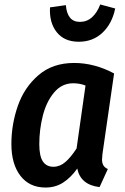

<svg xmlns="http://www.w3.org/2000/svg" viewBox="-20 -825 561 860"><path d="M491 -496 439 -136Q437 -116 437 -110Q437 -95 443 -84.5Q449 -74 463 -68L426 13Q341 3 326 -70Q297 -29 262.5 -7Q228 15 184 15Q112 15 71.5 -37.5Q31 -90 31 -180Q31 -268 60 -351Q89 -434 152.5 -488.5Q216 -543 312 -543Q403 -543 491 -496ZM156 -179Q156 -126 172 -102Q188 -78 219 -78Q248 -78 272.5 -99Q297 -120 323 -160L363 -442Q337 -452 308 -452Q257 -452 222.5 -411Q188 -370 172 -307.5Q156 -245 156 -179ZM204 -792 275 -802Q278 -765 293.5 -746Q309 -727 338 -727Q369 -727 392 -747.5Q415 -768 429 -805L496 -787Q482 -719 439 -678.5Q396 -638 333 -638Q268 -638 234 -681Q200 -724 204 -792Z"/></svg>

Font: Fira Sans Condensed Medium
Style: Italic
Weight: 500
Width: 3
Italic angle: -8°
Designer: bBox Type GmbH & Carrois Corporate GbR & Edenspiekermann AG
Foundry: bBox Type GmbH & Carrois Corporate GbR & Edenspiekermann AG
Version: Version 4.301